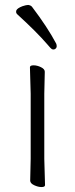

<svg xmlns="http://www.w3.org/2000/svg" viewBox="-20 -747 303 776"><path d="M209 -557Q205 -547 196 -547Q193 -547 189.5 -548.5Q186 -550 171 -568Q128 -618 49 -690Q45 -694 45 -699Q45 -702 46 -705Q50 -714 71 -722Q86 -727 94 -727Q97 -727 99 -726Q106 -724 109 -720Q172 -637 207 -571Q209 -566 209 -562Q209 -560 209 -557ZM102 -17 104 -105V-368L101 -475Q101 -483 115.5 -483Q130 -483 145.5 -475.5Q161 -468 161 -457L159 -368V-105L162 1Q162 9 148 9Q134 9 118 1.5Q102 -6 102 -17Z"/></svg>

Font: ToneOZ-Pinyin-WenKai-Light
Style: Light
Weight: 300
Designer: Fontworks Inc.
Foundry: ToneOZ
Version: Version 0.240331